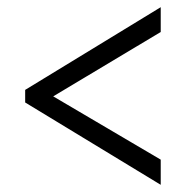

<svg xmlns="http://www.w3.org/2000/svg" viewBox="-20 -625 517 534"><path d="M50 -340 427 -111V-181L128 -357L427 -536V-605L50 -375Z"/></svg>

Font: Noto Serif Sinhala Condensed
Style: Regular
Weight: 400
Width: 3
Designer: Jelle Bosma - Monotype Design Team
Foundry: Monotype Imaging Inc.
Version: Version 2.007